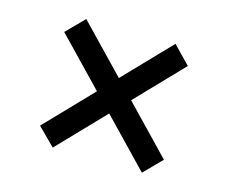

<svg xmlns="http://www.w3.org/2000/svg" viewBox="-73 -596 776 653"><g transform="rotate(15 315.0 -270.0)"><path d="M159 -46 98 -107 471 -495 531 -433ZM474 -42 95 -436 156 -498 535 -104Z"/></g></svg>

Font: TikTok Sans 24pt Medium
Style: Regular
Weight: 500
Version: Version 4.000